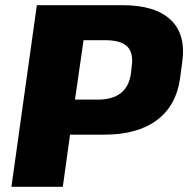

<svg xmlns="http://www.w3.org/2000/svg" viewBox="-20 -720 725 740"><path d="M122 -700H452Q579 -700 638.5 -643Q698 -586 682 -478L674 -418Q659 -312 584 -256.5Q509 -201 382 -201H250L222 0H24ZM269 -336H355Q414 -336 446 -361.5Q478 -387 485 -439L487 -459Q496 -514 471.5 -539.5Q447 -565 387 -565H302Z"/></svg>

Font: Pathway Extreme 8pt Thin 12pt ExtraBold
Style: Italic
Weight: 800
Italic angle: -8°
Version: Version 1.001;gftools[0.9.26]